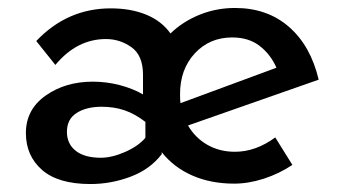

<svg xmlns="http://www.w3.org/2000/svg" viewBox="-20 -451 855 482"><path d="M671 -106 714 -37Q681 -15 642.5 -2.5Q604 10 568 10Q509 10 462.5 -10.5Q416 -31 386 -69V-64Q357 -26 308 -7.5Q259 11 207 11Q126 11 85.5 -24.5Q45 -60 45 -117Q45 -176 94.5 -211Q144 -246 213 -246Q247 -246 280 -237.5Q313 -229 339 -214V-263Q339 -312 310 -332.5Q281 -353 246 -353Q173 -353 119 -288L71 -348Q149 -430 258 -430Q309 -430 347.5 -414Q386 -398 408 -367Q439 -397 481 -414Q523 -431 570 -431Q651 -431 705.5 -383.5Q760 -336 780 -251L452 -136Q470 -105 500.5 -87.5Q531 -70 570 -70Q622 -70 671 -106ZM432 -215Q432 -200 433 -192L674 -281Q659 -315 631.5 -336Q604 -357 563 -357Q506 -357 469 -317Q432 -277 432 -215ZM345 -105V-145Q319 -165 293 -174Q267 -183 235 -183Q197 -183 172.5 -167.5Q148 -152 148 -120Q148 -90 170 -72.5Q192 -55 233 -55Q261 -55 294 -69.5Q327 -84 345 -105Z"/></svg>

Font: Josefin Sans
Style: Regular
Weight: 400
Designer: Santiago Orozco
Foundry: Typemade
Version: Version 2.000